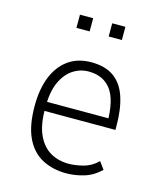

<svg xmlns="http://www.w3.org/2000/svg" viewBox="-106 -771 724 857"><g transform="rotate(15 255.5 -342.0)"><path d="M280 8Q218 8 169.5 -17.5Q121 -43 94 -99Q67 -155 67 -247Q67 -324 89.5 -380.5Q112 -437 155.5 -468.5Q199 -500 262 -500Q327 -500 367 -471Q407 -442 425 -386.5Q443 -331 443 -254V-236H99V-278H420L400 -256Q400 -362 364.5 -409.5Q329 -457 261 -457Q222 -457 189 -435.5Q156 -414 135.5 -369.5Q115 -325 115 -253V-246Q115 -171 136.5 -125Q158 -79 195 -57.5Q232 -36 280 -36Q311 -36 347.5 -45.5Q384 -55 413 -84L438 -50Q404 -17 362.5 -4.5Q321 8 280 8ZM306 -631V-692H367V-631ZM157 -631V-692H218V-631Z"/></g></svg>

Font: Nunito Sans 7pt Condensed ExtraLight
Style: Regular
Weight: 250
Width: 3
Designer: Vernon Adams
Foundry: Vernon Adams
Version: Version 3.101;gftools[0.9.27]